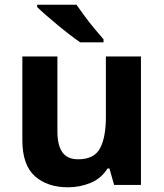

<svg xmlns="http://www.w3.org/2000/svg" viewBox="-20 -786 697 816"><path d="M579 -546V0H465L445 -70H437Q411 -28 365.5 -9Q320 10 269 10Q181 10 128 -37.5Q75 -85 75 -190V-546H224V-227Q224 -169 245 -139Q266 -109 312 -109Q380 -109 405 -155.5Q430 -202 430 -289V-546ZM305 -766Q320 -744 340.5 -716.5Q361 -689 382.5 -663Q404 -637 420 -619V-606H321Q302 -619 276.5 -638.5Q251 -658 224.5 -680Q198 -702 175 -722Q152 -742 138 -756V-766Z"/></svg>

Font: Noto IKEA Arabic
Style: Bold
Weight: 700
Designer: Monotype Design Team
Foundry: Monotype Imaging Inc.
Version: Version 1.200